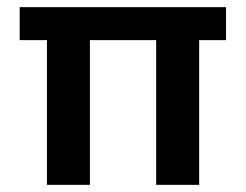

<svg xmlns="http://www.w3.org/2000/svg" viewBox="-20 -516 686 536"><path d="M111 0V-404H35V-496H611V-404H536V0H416V-404H231V0Z"/></svg>

Font: DM Sans 24pt SemiBold
Style: Regular
Weight: 600
Designer: Colophon Foundry, Jonny Pinhorn
Foundry: Colophon Foundry
Version: Version 4.004;gftools[0.9.30]